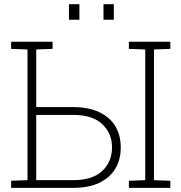

<svg xmlns="http://www.w3.org/2000/svg" viewBox="-20 -914 882 934"><path d="M34.2 0V-34.7L113.8 -37.6V-673.3L34.2 -676.3V-710.9H235.8V-676.3L156.2 -673.3V-393.1H335.4Q410.2 -393.1 461.9 -368.9Q513.7 -344.7 540.5 -300.8Q567.4 -256.8 567.4 -196.8Q567.4 -137.2 540.5 -92.8Q513.7 -48.3 461.9 -24.2Q410.2 0 335.4 0ZM156.2 -37.6H335.4Q430.7 -37.6 477.8 -82.8Q524.9 -127.9 524.9 -197.8Q524.9 -265.1 477.5 -310.1Q430.2 -355 335.4 -355H156.2ZM606.9 0V-34.7L686.5 -37.6V-673.3L606.9 -676.3V-710.9H808.6V-676.3L729 -673.3V-37.6L808.6 -34.7V0ZM483.4 -817.9V-893.6H533.7V-817.9ZM315.4 -817.9V-893.6H366.2V-817.9Z"/></svg>

Font: Roboto Slab ExtraLight
Style: Regular
Weight: 250
Designer: Google
Version: Version 2.000; ttfautohint (v1.8.1.43-b0c9)